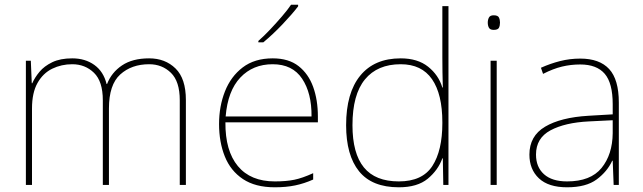

<svg xmlns="http://www.w3.org/2000/svg" viewBox="-20 -786 2733 816"><path d="M614 -538Q682 -538 726 -495Q770 -452 770 -361V0H744V-360Q744 -440 706.5 -476.5Q669 -513 614 -513Q539 -513 491 -469.5Q443 -426 443 -325V0H417V-360Q417 -440 379.5 -476.5Q342 -513 287 -513Q241 -513 202 -494Q163 -475 139.5 -433.5Q116 -392 116 -325V0H90V-528H111L115 -432H117Q128 -457 148 -481Q168 -505 202 -521.5Q236 -538 287 -538Q342 -538 381 -510Q420 -482 433 -429H435Q454 -478 498.5 -508Q543 -538 614 -538Z M1139 -538Q1207 -538 1249 -505Q1291 -472 1311 -416.5Q1331 -361 1331 -291V-266H938Q937 -145 991 -80Q1045 -15 1148 -15Q1196 -15 1230.5 -22Q1265 -29 1311 -50V-23Q1273 -6 1234.5 2Q1196 10 1148 10Q1065 10 1012.5 -25Q960 -60 935.5 -121Q911 -182 911 -259Q911 -334 936 -397.5Q961 -461 1011.5 -499.5Q1062 -538 1139 -538ZM1139 -513Q1055 -513 1001.5 -456.5Q948 -400 939 -291H1304Q1305 -390 1264 -451.5Q1223 -513 1139 -513ZM1247 -759Q1221 -725 1180 -682Q1139 -639 1099 -606H1078V-612Q1101 -632 1127.5 -660Q1154 -688 1178.5 -716.5Q1203 -745 1217 -766H1247Z M1675 10Q1561 10 1506 -58Q1451 -126 1451 -254Q1451 -391 1511 -464.5Q1571 -538 1683 -538Q1755 -538 1799.5 -502.5Q1844 -467 1860 -414H1862Q1861 -448 1860.5 -480Q1860 -512 1860 -543V-760H1886V0H1864L1862 -113H1860Q1842 -63 1798 -26.5Q1754 10 1675 10ZM1675 -15Q1775 -15 1817.5 -80.5Q1860 -146 1860 -263V-266Q1860 -386 1816 -449.5Q1772 -513 1683 -513Q1584 -513 1531 -448.5Q1478 -384 1478 -254Q1478 -134 1526.5 -74.5Q1575 -15 1675 -15Z M2078 -721Q2096 -721 2100.5 -711.5Q2105 -702 2105 -690Q2105 -677 2100.5 -668Q2096 -659 2078 -659Q2063 -659 2058 -668Q2053 -677 2053 -690Q2053 -702 2058 -711.5Q2063 -721 2078 -721ZM2091 -528V0H2065V-528Z M2446 -537Q2528 -537 2569 -492.5Q2610 -448 2610 -350V0H2588L2584 -103H2582Q2561 -57 2516 -23.5Q2471 10 2390 10Q2311 10 2270.5 -28Q2230 -66 2230 -129Q2230 -208 2296.5 -247.5Q2363 -287 2481 -294L2584 -300V-343Q2584 -433 2550 -472.5Q2516 -512 2446 -512Q2406 -512 2368.5 -503Q2331 -494 2288 -472L2279 -498Q2319 -516 2360.5 -526.5Q2402 -537 2446 -537ZM2483 -270Q2381 -265 2319.5 -232Q2258 -199 2258 -129Q2258 -76 2292 -45.5Q2326 -15 2390 -15Q2490 -15 2536.5 -72Q2583 -129 2584 -220V-275Z"/></svg>

Font: Noto Sans Tamil Thin
Style: Regular
Weight: 100
Designer: Jelle Bosma - Monotype Design Team
Foundry: Monotype Imaging Inc.
Version: Version 2.004; ttfautohint (v1.8.4.7-5d5b)